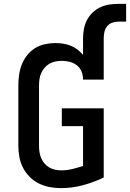

<svg xmlns="http://www.w3.org/2000/svg" viewBox="-20 -966 673 994"><path d="M295 8Q266 8 237 2.5Q208 -3 181.5 -16Q155 -29 134 -50Q113 -71 99.5 -97Q86 -123 80.5 -152Q75 -181 75 -210V-525Q75 -552 79 -579.5Q83 -607 93 -632.5Q103 -658 120.5 -680Q138 -702 161 -716.5Q184 -731 211.5 -737Q239 -743 266 -743Q287 -743 307 -740Q327 -737 346 -729.5Q365 -722 381 -709.5Q397 -697 410 -682V-768Q410 -792 414.5 -816Q419 -840 430 -861.5Q441 -883 458.5 -900Q476 -917 497.5 -927.5Q519 -938 543 -942Q567 -946 591 -946H633V-854H591Q575 -854 559.5 -848Q544 -842 534 -829Q524 -816 520.5 -800.5Q517 -785 517 -768V-554H410Q410 -575 402.5 -594.5Q395 -614 379 -627Q363 -640 342.5 -645.5Q322 -651 301 -651Q285 -651 268.5 -648Q252 -645 237.5 -637Q223 -629 212 -616.5Q201 -604 194 -589Q187 -574 184.5 -557.5Q182 -541 182 -525V-210Q182 -194 184.5 -178Q187 -162 193.5 -147Q200 -132 210.5 -119.5Q221 -107 235 -99Q249 -91 265 -87.5Q281 -84 297 -84Q326 -84 354.5 -91Q383 -98 410 -107V-313H300V-405H517V-47Q465 -22 409 -7Q353 8 295 8Z"/></svg>

Font: Iosevka SS04 Semibold Extended
Style: Regular
Weight: 600
Width: 7
Monospace: yes
Designer: Belleve Invis
Foundry: Belleve Invis
Version: Version 19.0.0; ttfautohint (v1.8.4)